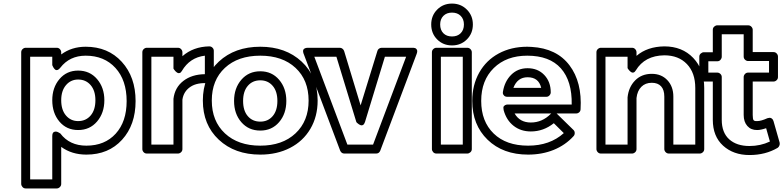

<svg xmlns="http://www.w3.org/2000/svg" viewBox="-20 -830 4362 1069"><path d="M98.1 193.8V-539.1Q98.1 -549.8 106 -556.9Q113.8 -564 123 -564H295.9Q306.6 -564 313.7 -556.2Q320.8 -548.3 320.8 -539.1V-526.9Q378.9 -569.8 457 -569.8Q581.5 -569.8 658.2 -485.6Q734.9 -401.4 734.9 -267.1Q734.9 -134.8 659.7 -52Q584.5 30.8 460.9 30.8Q379.4 30.8 320.8 -12.2V193.8Q320.8 204.6 313 211.9Q305.2 219.2 295.9 219.2H123Q112.3 219.2 105.2 211.2Q98.1 203.1 98.1 193.8ZM147.9 168.9H271V-71.8Q271 -92.3 282.2 -95.9Q293.5 -99.6 304.7 -93.3L315.9 -86.9Q367.2 -19 460.9 -19Q563.5 -19 624.3 -85.9Q685.1 -152.8 685.1 -267.1Q685.1 -383.3 622.8 -451.7Q560.5 -520 457 -520Q367.7 -520 315.9 -453.1Q308.1 -442.9 300.5 -440.4Q293 -438 287.8 -442.1Q282.7 -446.3 278.8 -451.9Q274.9 -457.5 272.9 -462.9L271 -467.8V-514.2H147.9ZM271 -272Q271 -342.3 311 -389.6Q351.1 -437 415 -437Q480 -437 520.5 -389.6Q561 -342.3 561 -272Q561 -201.2 520.5 -153.6Q480 -106 415 -106Q350.6 -106 310.8 -153.1Q271 -200.2 271 -272ZM320.8 -272Q320.8 -217.8 347.4 -186.8Q374 -155.8 415 -155.8Q458 -155.8 484.6 -186.8Q511.2 -217.8 511.2 -272Q511.2 -325.2 484.6 -356.2Q458 -387.2 415 -387.2Q374 -387.2 347.4 -356Q320.8 -324.7 320.8 -272Z M772.5 0V-539.1Q772.5 -549.8 780.3 -556.9Q788.1 -564 797.4 -564H970.7Q981.4 -564 988.5 -556.2Q995.6 -548.3 995.6 -539.1V-517.1Q1056.2 -570.3 1145.5 -571.8Q1155.8 -571.8 1163.1 -564.5Q1170.4 -557.1 1170.4 -546.9V-391.1Q1170.4 -380.9 1163.8 -372.8Q1157.2 -364.7 1143.6 -366.2Q1078.1 -372.1 1040 -346.4Q1002 -320.8 995.6 -274.9V0Q995.6 10.7 987.8 17.8Q980 24.9 970.7 24.9H797.4Q786.6 24.9 779.5 17.1Q772.5 9.3 772.5 0ZM822.8 -24.9H945.8V-276.9V-279.8Q953.1 -342.3 1000.5 -379.2Q1047.9 -416 1120.6 -417V-520Q1036.6 -509.8 992.7 -435.1Q987.3 -425.3 980.2 -423.3Q973.1 -421.4 967.3 -425Q961.4 -428.7 956.5 -433.8Q951.7 -439 948.7 -443.4L945.8 -448.2V-514.2H822.8Z M1109.4 -270Q1109.4 -404.3 1198.5 -487.1Q1287.6 -569.8 1429.2 -569.8Q1570.3 -569.8 1659.4 -487.1Q1748.5 -404.3 1748.5 -270Q1748.5 -181.2 1708 -112.5Q1667.5 -43.9 1595 -6.6Q1522.5 30.8 1429.2 30.8Q1287.1 30.8 1198.2 -52.2Q1109.4 -135.3 1109.4 -270ZM1429.2 -19Q1552.2 -19 1625.2 -87.4Q1698.2 -155.8 1698.2 -270Q1698.2 -384.3 1625.5 -452.1Q1552.7 -520 1429.2 -520Q1305.2 -520 1232.2 -452.1Q1159.2 -384.3 1159.2 -270Q1159.2 -155.8 1232.4 -87.4Q1305.7 -19 1429.2 -19ZM1283.2 -268.1Q1283.2 -338.9 1323.7 -386Q1364.3 -433.1 1429.2 -433.1Q1493.7 -433.1 1533.9 -386Q1574.2 -338.9 1574.2 -268.1Q1574.2 -196.8 1533.9 -149.9Q1493.7 -103 1429.2 -103Q1364.3 -103 1323.7 -149.7Q1283.2 -196.3 1283.2 -268.1ZM1333.5 -268.1Q1333.5 -213.4 1359.9 -183.1Q1386.2 -152.8 1429.2 -152.8Q1471.7 -152.8 1498 -183.3Q1524.4 -213.9 1524.4 -268.1Q1524.4 -321.8 1498 -352.3Q1471.7 -382.8 1429.2 -382.8Q1386.2 -382.8 1359.9 -352.3Q1333.5 -321.8 1333.5 -268.1Z M1670.9 -529.8Q1670.4 -531.2 1669.4 -533.4Q1668.5 -535.6 1667.7 -541.5Q1667 -547.4 1668.5 -552Q1669.9 -556.6 1676.3 -560.3Q1682.6 -564 1693.8 -564H1872.1Q1880.4 -564 1887 -558.6Q1893.6 -553.2 1896 -545.9L1987.8 -243.2L2081.1 -545.9Q2083 -554.2 2090.1 -559.1Q2097.2 -564 2105 -564H2276.9Q2276.9 -563.5 2278.8 -564Q2280.8 -564.5 2283.7 -563.7Q2286.6 -563 2290.3 -562.3Q2293.9 -561.5 2296.9 -558.8Q2299.8 -556.2 2301.5 -552.7Q2303.2 -549.3 2303 -543.5Q2302.7 -537.6 2299.8 -529.8L2097.2 8.8Q2090.8 24.9 2074.2 24.9H1897Q1881.3 24.9 1874 8.8ZM1730 -514.2 1914.1 -24.9H2057.1L2241.2 -514.2H2123L2012.2 -150.9Q2008.3 -139.2 2002 -134.8Q1995.6 -130.4 1989.3 -132.6Q1982.9 -134.8 1977.1 -138.7Q1971.2 -142.6 1967.3 -146.5L1963.9 -150.9L1853 -514.2Z M2380.9 -693.8Q2380.9 -743.2 2414.1 -776.6Q2447.3 -810.1 2496.6 -810.1Q2545.9 -810.1 2579.3 -776.6Q2612.8 -743.2 2612.8 -693.8Q2612.8 -643.6 2579.3 -610.4Q2545.9 -577.1 2496.6 -577.1Q2447.3 -577.1 2414.1 -610.4Q2380.9 -643.6 2380.9 -693.8ZM2384.8 0V-539.1Q2384.8 -549.8 2392.6 -556.9Q2400.4 -564 2409.7 -564H2581.5Q2592.3 -564 2599.6 -556.2Q2606.9 -548.3 2606.9 -539.1V0Q2606.9 10.7 2598.9 17.8Q2590.8 24.9 2581.5 24.9H2409.7Q2398.9 24.9 2391.8 17.1Q2384.8 9.3 2384.8 0ZM2430.7 -693.8Q2430.7 -663.1 2448.5 -645Q2466.3 -627 2496.6 -627Q2526.9 -627 2544.9 -645Q2563 -663.1 2563 -693.8Q2563 -723.6 2544.9 -741.7Q2526.9 -759.8 2496.6 -759.8Q2466.8 -759.8 2448.7 -741.7Q2430.7 -723.6 2430.7 -693.8ZM2434.6 -24.9H2556.6V-514.2H2434.6Z M2609.4 -268.1Q2609.4 -356.9 2648.2 -425.8Q2687 -494.6 2756.6 -532.2Q2826.2 -569.8 2915.5 -569.8Q2919.9 -569.8 2928.2 -569.3Q2936.5 -568.8 2940.4 -568.8Q3079.6 -560.5 3150.6 -466.6Q3221.7 -372.6 3212.4 -221.2Q3211.9 -210.9 3204.6 -204.6Q3197.3 -198.2 3187.5 -198.2H3079.1L3081.5 -195.8L3172.4 -106.9Q3179.7 -100.6 3179.9 -89.8Q3180.2 -79.1 3173.3 -71.8Q3127.9 -22 3063.2 4.4Q2998.5 30.8 2920.4 30.8Q2780.3 30.8 2694.8 -52Q2609.4 -134.8 2609.4 -268.1ZM2659.2 -268.1Q2659.2 -153.8 2728.8 -86.4Q2798.3 -19 2920.4 -19Q3041.5 -19 3119.1 -88.9L3063.5 -144Q3005.9 -98.1 2935.5 -98.1Q2879.4 -98.1 2839.4 -129.6Q2799.3 -161.1 2784.2 -216.8Q2783.2 -224.6 2782.7 -230.2Q2782.2 -235.8 2785.9 -239.3Q2789.6 -242.7 2791.7 -244.4Q2793.9 -246.1 2798.6 -247.1Q2803.2 -248 2804.7 -248Q2806.2 -248 2808.1 -248H3163.1Q3165.5 -378.9 3102.8 -449.5Q3040 -520 2915.5 -520Q2799.8 -520 2729.5 -451.4Q2659.2 -382.8 2659.2 -268.1ZM2780.3 -319.8Q2789.6 -377 2826.2 -413.6Q2862.8 -450.2 2917.5 -450.2Q2974.6 -450.2 3010.5 -412.4Q3046.4 -374.5 3046.4 -315.9Q3046.4 -306.6 3039.3 -298.8Q3032.2 -291 3021.5 -291H2805.2Q2793 -291 2786.9 -297.4Q2780.8 -303.7 2780 -309.1Q2779.3 -314.5 2780.3 -319.8ZM2838.4 -340.8H2993.2Q2979.5 -399.9 2917.5 -399.9Q2860.8 -399.9 2838.4 -340.8ZM2845.2 -198.2Q2874 -147.9 2935.5 -147.9Q2998.5 -147.9 3046.4 -195.8Q3046.9 -196.3 3047.9 -197Q3048.8 -197.8 3049.3 -198.2Z M3300.8 0V-539.1Q3300.8 -549.8 3308.6 -556.9Q3316.4 -564 3325.7 -564H3499Q3509.8 -564 3516.8 -556.2Q3523.9 -548.3 3523.9 -539.1V-519Q3583.5 -570.3 3678.7 -571.8Q3778.3 -571.8 3839.6 -507.6Q3900.9 -443.4 3900.9 -339.8V0Q3900.9 10.7 3893.1 17.8Q3885.3 24.9 3876 24.9H3704.1Q3693.4 24.9 3686 17.1Q3678.7 9.3 3678.7 0V-292Q3678.7 -330.1 3660.6 -349.6Q3642.6 -369.1 3608.9 -369.1Q3573.2 -369.1 3550.8 -346.7Q3528.3 -324.2 3523.9 -284.2V0Q3523.9 10.7 3516.1 17.8Q3508.3 24.9 3499 24.9H3325.7Q3314.9 24.9 3307.9 17.1Q3300.8 9.3 3300.8 0ZM3351.1 -24.9H3474.1V-285.2V-288.1Q3480 -345.2 3516.1 -382.1Q3552.2 -418.9 3608.9 -418.9Q3662.6 -418.9 3695.8 -383.5Q3729 -348.1 3729 -292V-24.9H3851.1V-339.8Q3851.1 -424.8 3804.4 -473.4Q3757.8 -522 3678.7 -522Q3569.8 -520.5 3520 -438Q3514.2 -428.2 3507.3 -426.3Q3500.5 -424.3 3494.9 -428Q3489.3 -431.6 3484.4 -436.8Q3479.5 -441.9 3476.6 -446.3L3474.1 -451.2V-514.2H3351.1Z M3873.5 -400.9V-514.2Q3873.5 -524.9 3881.6 -532Q3889.6 -539.1 3898.9 -539.1H3948.7V-664.1Q3948.7 -674.8 3956.5 -681.9Q3964.4 -689 3973.6 -689H4145.5Q4156.2 -689 4163.6 -681.2Q4170.9 -673.3 4170.9 -664.1V-540H4286.6Q4297.4 -540 4304.4 -532.2Q4311.5 -524.4 4311.5 -515.1V-400.9Q4311.5 -390.1 4303.7 -383.1Q4295.9 -376 4286.6 -376H4170.9V-189.9Q4170.9 -166.5 4176 -160.6Q4181.2 -154.8 4195.8 -155.8Q4217.3 -155.8 4252.9 -171.9Q4257.8 -173.3 4264.2 -174.1Q4270.5 -174.8 4277.1 -170.2Q4283.7 -165.5 4286.6 -155.8L4320.8 -36.1Q4322.8 -27.8 4319.3 -19.3Q4315.9 -10.7 4309.6 -6.8Q4241.7 33.2 4152.8 33.2Q4063.5 33.2 4006.1 -18.8Q3948.7 -70.8 3948.7 -163.1V-376H3898.9Q3888.2 -376 3880.9 -383.8Q3873.5 -391.6 3873.5 -400.9ZM3923.8 -425.8H3973.6Q3982.9 -425.8 3990.7 -418.7Q3998.5 -411.6 3998.5 -400.9V-163.1Q3998.5 -91.8 4040 -54.4Q4081.5 -17.1 4152.8 -17.1Q4213.9 -17.1 4266.6 -42L4245.6 -116.2Q4215.8 -106 4195.8 -106Q4161.6 -105.5 4141.1 -128.4Q4120.6 -151.4 4120.6 -189.9V-400.9Q4120.6 -410.2 4127.7 -418Q4134.8 -425.8 4145.5 -425.8H4261.7V-490.2H4145.5Q4136.2 -490.2 4128.4 -497.3Q4120.6 -504.4 4120.6 -515.1V-639.2H3998.5V-514.2Q3998.5 -504.9 3991.5 -496.8Q3984.4 -488.8 3973.6 -488.8H3923.8Z"/></svg>

Font: Trueno Bold Outline
Style: Regular
Weight: 700
Width: 6
Designer: Julieta Ulanovsky
Foundry: Julieta Ulanovsky
Version: Version 3.001b | FøM Fix